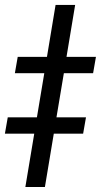

<svg xmlns="http://www.w3.org/2000/svg" viewBox="-53 -747 404 767"><path d="M247.2 -727.3H169L134.6 -519.9H17.8L6.4 -454.5H123.9L94.5 -278.4H-22L-33.4 -213.1H83.8L48.3 0H126.4L161.9 -213.1H279.1L290.5 -278.4H172.6L202.1 -454.5H318.9L330.3 -519.9H212.7Z"/></svg>

Font: Margiela Sans
Style: Italic
Weight: 400
Italic angle: -9.39999°
Designer: Stefan Endress, Andreas Faust
Version: Version 1.100;FEAKit 1.0